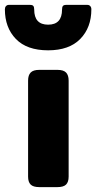

<svg xmlns="http://www.w3.org/2000/svg" viewBox="-55 -766 394 786"><path d="M-35 -728Q-35 -736 -30.5 -741Q-26 -746 -19 -746H68Q78 -746 81.5 -741.5Q85 -737 85 -727Q85 -665 142 -665Q199 -665 199 -727Q199 -737 202.5 -741.5Q206 -746 216 -746H303Q310 -746 314.5 -741Q319 -736 319 -728Q319 -653 273.5 -606.5Q228 -560 142 -560Q55 -560 10 -606.5Q-35 -653 -35 -728ZM60 -43V-436Q60 -458 70.5 -469Q81 -480 106 -480H180Q205 -480 215.5 -469Q226 -458 226 -436V-43Q226 -21 215.5 -10.5Q205 0 180 0H106Q81 0 70.5 -10.5Q60 -21 60 -43Z"/></svg>

Font: Mitr Medium
Style: Regular
Weight: 500
Designer: Thanarat Vachiruckul
Foundry: Cadson Demak
Version: Version 1.003